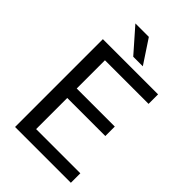

<svg xmlns="http://www.w3.org/2000/svg" viewBox="-265 -1002 1099 1099"><g transform="rotate(45 284.0 -453.0)"><path d="M484.4 -328.6H176.3V-76.7H534.2V0H82.5V-710.9H529.3V-633.8H176.3V-405.3H484.4ZM354 -762.7H276.4L150.4 -906.2H259.3Z"/></g></svg>

Font: Noboto
Style: Regular
Weight: 400
Designer: Google
Version: Version 2.001101; 2014